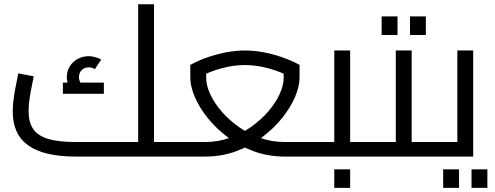

<svg xmlns="http://www.w3.org/2000/svg" viewBox="-20 -738 2332 905"><path d="M706 0V-68.6H813.6V0ZM337 0Q188 0 114 -52Q40 -104 40 -213Q40 -236.8 43.5 -265.2Q47 -293.6 52 -320Q57 -346.4 61 -365.9Q65 -385.4 66 -392L139 -378.4Q136.2 -362 130.2 -333.9Q124.2 -305.8 119.5 -273.7Q114.8 -241.6 114.8 -212.6Q114.8 -162.5 136.3 -130.3Q157.7 -98.1 206.7 -83.3Q255.6 -68.6 337 -68.6H665.9L631.2 -40.1V-717.9H706V0ZM813.6 0V-68.6Q826.8 -68.6 830.2 -59.1Q833.6 -49.7 833.6 -34.3Q833.6 -18.8 830.2 -9.4Q826.8 0 813.6 0ZM328 -296.8Q311.8 -316.2 303.4 -335.1Q295 -354 295 -374.5Q295 -403.3 309.1 -425.6Q323.2 -448 346.9 -460.6Q370.7 -473.2 398.1 -473.2Q413.3 -473.2 429.1 -468.7Q445 -464.2 457 -457L427.3 -412.3Q413.1 -420.7 398.7 -420.7Q378.3 -420.7 365.2 -407.7Q352.1 -394.7 352.1 -373.9Q352.1 -352.9 370.9 -331.8ZM276.4 -296V-348.5H469.6V-296Z M814 0V-68.6H946.9Q1007.8 -68.6 1063.2 -88.3Q1118.6 -107.9 1164.8 -140.8Q1211.1 -173.7 1245.3 -213.7Q1279.5 -253.6 1298.3 -294.8Q1317.1 -336 1317.1 -372V-432.2L1357.4 -371.6Q1300.2 -401.2 1244.1 -416.3Q1188 -431.4 1134.5 -431.4Q1081.3 -431.4 1025 -416.3Q968.7 -401.2 911.5 -371.6L951.8 -432.2V-372Q951.8 -336 970.6 -294.8Q989.4 -253.6 1023.6 -213.7Q1057.8 -173.7 1104.1 -140.8Q1150.3 -107.9 1205.7 -88.3Q1261.1 -68.6 1322 -68.6H1448.3V0H1322Q1244 0 1176 -25Q1108 -50 1053 -91.5Q998 -133 958.5 -182.5Q919 -232 898 -281.5Q877 -331 877 -372V-432.2Q920 -455.2 964.1 -469.9Q1008.2 -484.6 1051.3 -492.3Q1094.5 -500 1134.5 -500Q1175.5 -500 1218.1 -492.3Q1260.7 -484.6 1304.8 -469.9Q1348.9 -455.2 1391.9 -432.2V-372Q1391.9 -331 1370.9 -281.5Q1349.9 -232 1310.4 -182.5Q1270.9 -133 1215.9 -91.5Q1160.9 -50 1092.9 -25Q1024.9 0 946.9 0ZM814 0Q801.4 0 797.7 -9.4Q794 -18.8 794 -34.3Q794 -49.7 797.7 -59.1Q801.4 -68.6 814 -68.6ZM1448.3 0V-68.6Q1461.5 -68.6 1464.9 -59.1Q1468.3 -49.7 1468.3 -34.3Q1468.3 -18.8 1464.9 -9.4Q1461.5 0 1448.3 0Z M1630.4 0V-68.6H1738.1V0ZM1448 0V-68.6H1590.3L1555.6 -40.1V-500H1630.4V0ZM1448 0Q1435.4 0 1431.7 -9.4Q1428 -18.8 1428 -34.3Q1428 -49.7 1431.7 -59.1Q1435.4 -68.6 1448 -68.6ZM1738.1 0V-68.6Q1751.3 -68.6 1754.7 -59.1Q1758.1 -49.7 1758.1 -34.3Q1758.1 -18.8 1754.7 -9.4Q1751.3 0 1738.1 0ZM1555.6 147.6V60H1630.4V147.6Z M1920.4 0V-68.6H2028.1V0ZM1738 0V-68.6H1880.3L1845.6 -40.1V-500H1920.4V0ZM1738 0Q1725.4 0 1721.7 -9.4Q1718 -18.8 1718 -34.3Q1718 -49.7 1721.7 -59.1Q1725.4 -68.6 1738 -68.6ZM2028.1 0V-68.6Q2041.3 -68.6 2044.7 -59.1Q2048.1 -49.7 2048.1 -34.3Q2048.1 -18.8 2044.7 -9.4Q2041.3 0 2028.1 0ZM1778.9 -573V-660.6H1853.7V-573ZM1912.5 -573V-660.6H1987.3V-573Z M2028 0V-68.6H2170.3L2135.6 -40.1V-500H2210.4V0ZM2028 0Q2015.4 0 2011.7 -9.4Q2008 -18.8 2008 -34.3Q2008 -49.7 2011.7 -59.1Q2015.4 -68.6 2028 -68.6ZM2068.9 147.6V60H2143.7V147.6ZM2202.5 147.6V60H2277.3V147.6Z"/></svg>

Font: Titillium Web
Style: Bold
Weight: 700
Designer: Mohamed Gaber, Accademia di Belle Arti di Urbino
Foundry: Kief Type Foundry, Accademia di Belle Arti di Urbino
Version: Version 3.000